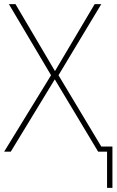

<svg xmlns="http://www.w3.org/2000/svg" viewBox="-23 -734 564 929"><path d="M495 175V0H452L242 -350L29 0H-3L224 -370L20 -714H52L243 -390L435 -714H467L260 -370L467 -25H521V175Z"/></svg>

Font: Noto Sans Display Thin
Style: Regular
Weight: 250
Designer: Monotype Design Team
Foundry: Monotype Imaging Inc.
Version: Version 1.900